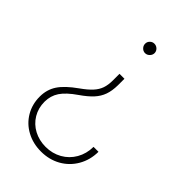

<svg xmlns="http://www.w3.org/2000/svg" viewBox="-217 -618 884 884"><g transform="rotate(45 224.5 -176.5)"><path d="M165 -123Q116.7 -89.8 96.4 -59.3Q76.2 -28.8 76.2 9.8Q76.2 50.8 95.9 83.7Q115.7 116.7 150.1 135Q184.6 153.3 226.6 153.3Q270 153.3 305.7 133.3Q341.3 113.3 361.8 77.6Q382.3 42 382.8 -2.9H415Q414.6 50.3 389.9 93Q365.2 135.7 322.5 159.7Q279.8 183.6 226.6 183.6Q174.8 183.6 133.1 161.1Q91.3 138.7 67.6 98.6Q43.9 58.6 43.9 8.8Q43.9 -37.1 67.1 -72.3Q90.3 -107.4 145.5 -146.5Q178.7 -169.9 196.5 -189.5Q214.4 -209 221.9 -230.7Q229.5 -252.4 229.5 -283.2V-325.2H261.7V-283.2Q261.2 -246.1 251.7 -219.5Q242.2 -192.9 221.9 -170.7Q201.7 -148.4 165 -123ZM276.4 -506.8Q276.4 -494.6 267.1 -485.1Q257.8 -475.6 245.1 -475.6Q232.9 -475.6 223.9 -484.9Q214.8 -494.1 214.8 -506.8Q214.8 -519.5 223.9 -528.3Q232.9 -537.1 245.1 -537.1Q257.8 -537.1 267.1 -528.1Q276.4 -519 276.4 -506.8Z"/></g></svg>

Font: Pretendard GOV Thin
Style: Regular
Weight: 100
Designer: Base glyphs from Inter by Rasmus Andersson; Hangeul glyphs from Noto Sans CJK(Source Han Sans) by Jang Soo-young and Kan
Foundry: Kil Hyung-jin
Version: Version 1.309